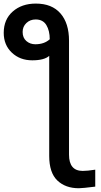

<svg xmlns="http://www.w3.org/2000/svg" viewBox="-78 -796 553 1051"><path d="M45.9 -621.1Q45.9 -588.9 66.4 -571.3Q86.9 -553.7 115.2 -553.7Q164.1 -553.7 194.3 -581.1Q194.3 -627.9 175.8 -658.7Q157.2 -689.5 117.2 -689.5Q86.9 -689.5 66.4 -669.9Q45.9 -650.4 45.9 -621.1ZM-57.6 -616.2Q-57.6 -689.5 -8.3 -732.9Q41 -776.4 118.2 -776.4Q206.1 -776.4 252.9 -722.7Q299.8 -668.9 299.8 -573.2V50.8Q299.8 139.6 375 139.6Q400.4 139.6 443.4 132.8V225.6Q373 234.4 353.5 234.4Q280.3 234.4 235.8 191.9Q191.4 149.4 191.4 57.6V-490.2Q164.1 -465.8 98.6 -465.8Q31.2 -465.8 -13.2 -507.8Q-57.6 -549.8 -57.6 -616.2Z"/></svg>

Font: Gothic A1 SemiBold
Style: Regular
Weight: 600
Version: Version 2.50